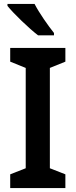

<svg xmlns="http://www.w3.org/2000/svg" viewBox="-20 -958 385 978"><path d="M156 -938H18V-928C48 -890 129 -812 174 -778H255V-790C226 -826 179 -893 156 -938ZM313 0V-70L234 -101V-612L313 -644V-714H32V-644L111 -612V-101L32 -70V0Z"/></svg>

Font: Noto Sans Gujarati UI SemiCondensed SemiBold
Style: Regular
Weight: 600
Width: 4
Designer: Jelle Bosma - Monotype Design Team, Universal Thirst
Foundry: Monotype Imaging Inc.
Version: Version 2.106